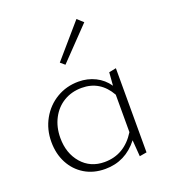

<svg xmlns="http://www.w3.org/2000/svg" viewBox="-128 -783 781 881"><g transform="rotate(-20 262.5 -342.0)"><path d="M227 -508 206 -526 346 -688 375 -662ZM439 -414V-3L404 3L398 -77Q335 4 236 4Q179 4 136 -22Q93 -48 69 -93.5Q45 -139 45 -197Q45 -258 73 -308Q101 -358 149 -386.5Q197 -415 256 -415Q300 -415 337.5 -396.5Q375 -378 399 -343L404 -407ZM397 -117V-300Q350 -383 260 -383Q211 -383 172.5 -360Q134 -337 112 -295Q90 -253 90 -200Q90 -125 132.5 -76Q175 -27 244 -27Q341 -27 397 -117Z"/></g></svg>

Font: Ysabeau Infant Light
Style: Regular
Weight: 300
Designer: Christian Thalmann (Catharsis Fonts)
Version: Version 0.003